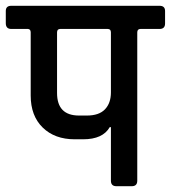

<svg xmlns="http://www.w3.org/2000/svg" viewBox="-44 -643 590 663"><path d="M229 -244H256Q298 -244 318.5 -265.5Q339 -287 339 -324V-531Q339 -543 328 -543H164Q153 -543 153 -531V-322Q153 -244 229 -244ZM-5 -623H507Q526 -623 526 -605V-562Q526 -543 507 -543H441Q430 -543 430 -531V-19Q430 0 411 0H358Q339 0 339 -19V-204H335Q311 -162 243 -162H214Q145 -162 103.5 -202.5Q62 -243 62 -313V-531Q62 -542 53 -543H-5Q-24 -543 -24 -563V-605Q-24 -623 -5 -623Z"/></svg>

Font: Rajdhani Semibold
Style: Regular
Weight: 600
Designer: Satya Rajpurohit, Jyotish Sonowal
Foundry: Indian Type Foundry
Version: Version 1.200;PS 1.0;hotconv 1.0.78;makeotf.lib2.5.61930; tt